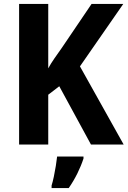

<svg xmlns="http://www.w3.org/2000/svg" viewBox="-20 -734 648 975"><path d="M608 0H442L281 -296L225 -253V0H77V-714H225V-387Q238 -411 256 -437Q274 -463 294 -491L445 -714H606L386 -397ZM404 71Q392 108 373 146.5Q354 185 329 221H242V208Q248 189 253.5 162.5Q259 136 263.5 108.5Q268 81 270 61H404Z"/></svg>

Font: Noto Sans Lao UI SemCond
Style: Bold
Weight: 700
Width: 4
Designer: Monotype Design Team
Foundry: Monotype Imaging Inc.
Version: Version 2.000; ttfautohint (v1.8.4.7-5d5b)